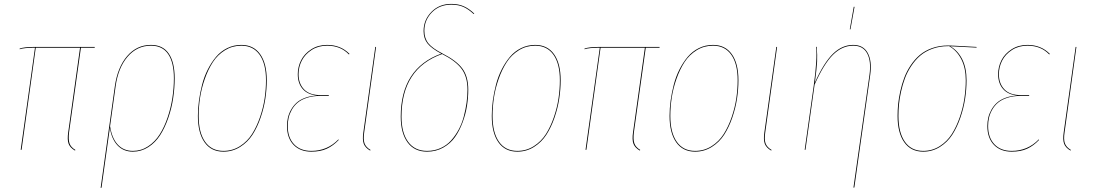

<svg xmlns="http://www.w3.org/2000/svg" viewBox="-20 -753 5498 965"><path d="M386.7 -513.2 327.1 -87.9Q322.8 -52.2 329.3 -32.7Q335.9 -13.2 358.9 0.5L356.9 3.9Q332 -10.7 324.7 -30.8Q317.4 -50.8 322.8 -87.9L382.3 -513.2H159.7L88.4 0H84L155.8 -513.2Q101.1 -513.2 79.1 -505.4L78.6 -508.8Q101.1 -517.1 152.3 -517.1H456.1V-513.2Z M738.8 -527.3Q798.3 -527.3 828.1 -483.9Q857.9 -440.4 857.9 -359.4Q857.9 -310.1 850.3 -259.8Q842.8 -209.5 825.9 -160.6Q809.1 -111.8 785.2 -74.2Q761.2 -36.6 725.6 -13.7Q689.9 9.3 647.9 9.3Q600.6 9.3 570.8 -22.2Q541 -53.7 532.2 -110.4L490.2 190.4L485.8 191.4L557.1 -318.8Q570.8 -415 619.1 -471.2Q667.5 -527.3 738.8 -527.3ZM647.9 5.4Q689.5 5.4 724.4 -17.6Q759.3 -40.5 782.7 -77.6Q806.2 -114.7 822.5 -163.1Q838.9 -211.4 846.4 -261Q854 -310.5 854 -359.4Q854 -439 825.2 -481.2Q796.4 -523.4 738.8 -523.4Q668.9 -523.4 621.3 -468Q573.7 -412.6 561 -318.4L533.2 -118.7Q542.5 -58.1 571.8 -26.4Q601.1 5.4 647.9 5.4Z M1103 9.3Q1041 9.3 1007.8 -38.1Q974.6 -85.4 974.6 -170.4Q974.6 -208 980 -247.6Q985.4 -287.1 995.8 -327.6Q1006.3 -368.2 1024.4 -403.8Q1042.5 -439.5 1065.9 -467.3Q1089.4 -495.1 1122.1 -511.2Q1154.8 -527.3 1192.9 -527.3Q1254.4 -527.3 1287.6 -480.7Q1320.8 -434.1 1320.8 -349.6Q1320.8 -304.7 1313.7 -257.6Q1306.6 -210.4 1290 -162.1Q1273.4 -113.8 1249.3 -76.2Q1225.1 -38.6 1187 -14.6Q1148.9 9.3 1103 9.3ZM1103 5.4Q1148.4 5.4 1185.8 -18.3Q1223.1 -42 1246.8 -79.3Q1270.5 -116.7 1286.9 -164.6Q1303.2 -212.4 1310.1 -258.8Q1316.9 -305.2 1316.9 -349.6Q1316.9 -432.6 1284.7 -478Q1252.4 -523.4 1192.9 -523.4Q1147.9 -523.4 1110.8 -500.5Q1073.7 -477.5 1049.8 -440.7Q1025.9 -403.8 1009.3 -356.4Q992.7 -309.1 985.6 -262.5Q978.5 -215.8 978.5 -170.4Q978.5 -86.9 1010.7 -40.8Q1043 5.4 1103 5.4Z M1544.9 9.3Q1488.3 9.3 1455.3 -25.1Q1422.4 -59.6 1422.4 -119.6Q1422.4 -141.1 1427 -161.4Q1431.6 -181.6 1442.9 -201.7Q1454.1 -221.7 1470.9 -236.8Q1487.8 -252 1514.4 -261.7Q1541 -271.5 1574.2 -272.9Q1526.9 -276.9 1501.7 -305.4Q1476.6 -334 1476.6 -379.9Q1476.6 -417 1493.2 -450Q1509.8 -482.9 1544.2 -505.1Q1578.6 -527.3 1624 -527.3Q1692.4 -527.3 1736.8 -481.9L1733.4 -479.5Q1691.9 -523.4 1624 -523.4Q1579.6 -523.4 1546.1 -501.7Q1512.7 -480 1496.6 -448Q1480.5 -416 1480.5 -379.9Q1480.5 -333 1508.1 -304Q1535.6 -274.9 1591.8 -274.9H1632.8L1632.3 -271H1589.4Q1552.2 -271 1522.9 -261.5Q1493.7 -252 1475.8 -236.8Q1458 -221.7 1446.5 -201.2Q1435.1 -180.7 1430.7 -160.9Q1426.3 -141.1 1426.3 -119.6Q1426.3 -61.5 1457.8 -28.1Q1489.3 5.4 1544.9 5.4Q1625.5 5.4 1681.2 -52.7L1682.1 -49.3Q1654.8 -20.5 1622.6 -5.6Q1590.3 9.3 1544.9 9.3Z M1870.1 -517.1 1810.5 -87.9Q1805.2 -52.7 1812 -33Q1818.8 -13.2 1842.3 0.5L1840.3 3.9Q1815.4 -10.7 1808.1 -30.8Q1800.8 -50.8 1806.2 -87.9L1866.2 -517.1Z M2248 -733.4Q2284.2 -733.4 2311 -721.4Q2337.9 -709.5 2363.8 -684.6L2360.4 -682.6Q2335 -706.5 2309.6 -718Q2284.2 -729.5 2248 -729.5Q2188.5 -729.5 2150.6 -690.7Q2112.8 -651.9 2112.8 -598.1Q2112.8 -560.1 2133.3 -534.9Q2153.8 -509.8 2203.6 -484.4Q2273.9 -448.7 2303.7 -408.7Q2333.5 -368.7 2333.5 -302.2Q2333.5 -262.2 2327.1 -221.4Q2320.8 -180.7 2305.2 -138.4Q2289.6 -96.2 2266.8 -64Q2244.1 -31.7 2207.8 -11.2Q2171.4 9.3 2126.5 9.3Q2062.5 9.3 2028.3 -37.6Q1994.1 -84.5 1994.1 -166.5Q1994.1 -409.7 2197.8 -483.4Q2148.9 -509.3 2128.9 -534.2Q2108.9 -559.1 2108.9 -597.2Q2108.9 -652.8 2148.2 -693.1Q2187.5 -733.4 2248 -733.4ZM2202.1 -481.4Q1998 -409.2 1998 -166.5Q1998 -85.9 2031.2 -40.3Q2064.5 5.4 2126.5 5.4Q2163.6 5.4 2194.6 -8.8Q2225.6 -22.9 2247.3 -47.1Q2269 -71.3 2285.4 -101.8Q2301.8 -132.3 2311 -167.7Q2320.3 -203.1 2325 -236.6Q2329.6 -270 2329.6 -302.2Q2329.6 -367.2 2300 -407Q2270.5 -446.8 2202.1 -481.4Z M2580.1 9.3Q2518.1 9.3 2484.9 -38.1Q2451.7 -85.4 2451.7 -170.4Q2451.7 -208 2457 -247.6Q2462.4 -287.1 2472.9 -327.6Q2483.4 -368.2 2501.5 -403.8Q2519.5 -439.5 2543 -467.3Q2566.4 -495.1 2599.1 -511.2Q2631.8 -527.3 2669.9 -527.3Q2731.4 -527.3 2764.6 -480.7Q2797.9 -434.1 2797.9 -349.6Q2797.9 -304.7 2790.8 -257.6Q2783.7 -210.4 2767.1 -162.1Q2750.5 -113.8 2726.3 -76.2Q2702.1 -38.6 2664.1 -14.6Q2626 9.3 2580.1 9.3ZM2580.1 5.4Q2625.5 5.4 2662.8 -18.3Q2700.2 -42 2723.9 -79.3Q2747.6 -116.7 2763.9 -164.6Q2780.3 -212.4 2787.1 -258.8Q2793.9 -305.2 2793.9 -349.6Q2793.9 -432.6 2761.7 -478Q2729.5 -523.4 2669.9 -523.4Q2625 -523.4 2587.9 -500.5Q2550.8 -477.5 2526.9 -440.7Q2502.9 -403.8 2486.3 -356.4Q2469.7 -309.1 2462.6 -262.5Q2455.6 -215.8 2455.6 -170.4Q2455.6 -86.9 2487.8 -40.8Q2520 5.4 2580.1 5.4Z M3225.6 -513.2 3166 -87.9Q3161.6 -52.2 3168.2 -32.7Q3174.8 -13.2 3197.8 0.5L3195.8 3.9Q3170.9 -10.7 3163.6 -30.8Q3156.2 -50.8 3161.6 -87.9L3221.2 -513.2H2998.5L2927.2 0H2922.9L2994.6 -513.2Q2939.9 -513.2 2918 -505.4L2917.5 -508.8Q2939.9 -517.1 2991.2 -517.1H3294.9V-513.2Z M3473.6 9.3Q3411.6 9.3 3378.4 -38.1Q3345.2 -85.4 3345.2 -170.4Q3345.2 -208 3350.6 -247.6Q3356 -287.1 3366.5 -327.6Q3377 -368.2 3395 -403.8Q3413.1 -439.5 3436.5 -467.3Q3460 -495.1 3492.7 -511.2Q3525.4 -527.3 3563.5 -527.3Q3625 -527.3 3658.2 -480.7Q3691.4 -434.1 3691.4 -349.6Q3691.4 -304.7 3684.3 -257.6Q3677.2 -210.4 3660.6 -162.1Q3644 -113.8 3619.9 -76.2Q3595.7 -38.6 3557.6 -14.6Q3519.5 9.3 3473.6 9.3ZM3473.6 5.4Q3519 5.4 3556.4 -18.3Q3593.8 -42 3617.4 -79.3Q3641.1 -116.7 3657.5 -164.6Q3673.8 -212.4 3680.7 -258.8Q3687.5 -305.2 3687.5 -349.6Q3687.5 -432.6 3655.3 -478Q3623 -523.4 3563.5 -523.4Q3518.6 -523.4 3481.4 -500.5Q3444.3 -477.5 3420.4 -440.7Q3396.5 -403.8 3379.9 -356.4Q3363.3 -309.1 3356.2 -262.5Q3349.1 -215.8 3349.1 -170.4Q3349.1 -86.9 3381.3 -40.8Q3413.6 5.4 3473.6 5.4Z M3885.7 -517.1 3826.2 -87.9Q3820.8 -52.7 3827.6 -33Q3834.5 -13.2 3857.9 0.5L3856 3.9Q3831.1 -10.7 3823.7 -30.8Q3816.4 -50.8 3821.8 -87.9L3881.8 -517.1Z M4271 -718.8H4274.9L4254.4 -605.5H4251ZM4269.5 189.9 4350.1 -377.4Q4359.4 -444.8 4338.6 -484.1Q4317.9 -523.4 4268.1 -523.4Q4212.9 -523.4 4166.7 -477.8Q4120.6 -432.1 4074.2 -327.6L4028.3 0H4024.4L4069.8 -322.3Q4088.9 -460.4 4081.5 -517.6H4085Q4088.4 -474.6 4086.7 -442.1Q4085 -409.7 4075.7 -338.4Q4121.1 -438.5 4166.7 -482.9Q4212.4 -527.3 4268.1 -527.3Q4319.3 -527.3 4341.3 -486.8Q4363.3 -446.3 4354 -377.9L4273.9 189.5Z M4620.1 9.3Q4558.1 9.3 4524.7 -38.1Q4491.2 -85.4 4491.2 -170.4Q4491.2 -199.2 4494.1 -229.2Q4497.1 -259.3 4504.9 -294.7Q4512.7 -330.1 4524.7 -361.8Q4536.6 -393.6 4556.6 -423.8Q4576.7 -454.1 4602.3 -476.1Q4627.9 -498 4664.6 -511.2Q4701.2 -524.4 4744.6 -524.4Q4751 -524.4 4777.1 -523.2Q4803.2 -522 4839.6 -519.8Q4876 -517.6 4888.2 -517.1V-513.7L4755.9 -520.5Q4794.4 -498.5 4816.2 -455.1Q4837.9 -411.6 4837.9 -349.6Q4837.9 -304.7 4830.8 -257.6Q4823.7 -210.4 4807.1 -162.1Q4790.5 -113.8 4766.4 -76.2Q4742.2 -38.6 4704.1 -14.6Q4666 9.3 4620.1 9.3ZM4620.1 5.4Q4665.5 5.4 4702.9 -18.3Q4740.2 -42 4763.9 -79.3Q4787.6 -116.7 4804 -164.6Q4820.3 -212.4 4827.1 -258.8Q4834 -305.2 4834 -349.6Q4834 -411.1 4811.8 -454.8Q4789.6 -498.5 4750.5 -521H4745.1Q4702.1 -521 4666 -507.8Q4629.9 -494.6 4604.7 -472.9Q4579.6 -451.2 4559.8 -421.1Q4540 -391.1 4528.3 -359.6Q4516.6 -328.1 4508.8 -293Q4501 -257.8 4498.3 -228.3Q4495.6 -198.7 4495.6 -170.4Q4495.6 -86.9 4527.8 -40.8Q4560.1 5.4 4620.1 5.4Z M5064.9 9.3Q5008.3 9.3 4975.3 -25.1Q4942.4 -59.6 4942.4 -119.6Q4942.4 -141.1 4947 -161.4Q4951.7 -181.6 4962.9 -201.7Q4974.1 -221.7 4991 -236.8Q5007.8 -252 5034.4 -261.7Q5061 -271.5 5094.2 -272.9Q5046.9 -276.9 5021.7 -305.4Q4996.6 -334 4996.6 -379.9Q4996.6 -417 5013.2 -450Q5029.8 -482.9 5064.2 -505.1Q5098.6 -527.3 5144 -527.3Q5212.4 -527.3 5256.8 -481.9L5253.4 -479.5Q5211.9 -523.4 5144 -523.4Q5099.6 -523.4 5066.2 -501.7Q5032.7 -480 5016.6 -448Q5000.5 -416 5000.5 -379.9Q5000.5 -333 5028.1 -304Q5055.7 -274.9 5111.8 -274.9H5152.8L5152.3 -271H5109.4Q5072.3 -271 5043 -261.5Q5013.7 -252 4995.8 -236.8Q4978 -221.7 4966.6 -201.2Q4955.1 -180.7 4950.7 -160.9Q4946.3 -141.1 4946.3 -119.6Q4946.3 -61.5 4977.8 -28.1Q5009.3 5.4 5064.9 5.4Q5145.5 5.4 5201.2 -52.7L5202.1 -49.3Q5174.8 -20.5 5142.6 -5.6Q5110.4 9.3 5064.9 9.3Z M5390.1 -517.1 5330.6 -87.9Q5325.2 -52.7 5332 -33Q5338.9 -13.2 5362.3 0.5L5360.4 3.9Q5335.4 -10.7 5328.1 -30.8Q5320.8 -50.8 5326.2 -87.9L5386.2 -517.1Z"/></svg>

Font: Fira Sans Compressed Four
Style: Italic
Weight: 100
Width: 3
Italic angle: -8°
Designer: Carrois Corporate & Edenspiekermann AG
Foundry: Carrois Corporate GbR & Edenspiekermann AG
Version: Version 4.203;PS 004.203;hotconv 1.0.88;makeotf.lib2.5.64775